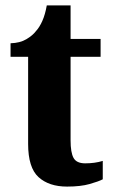

<svg xmlns="http://www.w3.org/2000/svg" viewBox="-20 -680 417 710"><path d="M228 10Q161 10 122.5 -25Q84 -60 84 -148V-470H19V-520Q54 -521 77.5 -535Q101 -549 113 -565Q126 -579 136.5 -602.5Q147 -626 153 -660H241V-536H352V-470H241V-161Q241 -116 252 -96Q263 -76 295 -76Q331 -76 360 -85V-17Q345 -9 311.5 0.5Q278 10 228 10Z"/></svg>

Font: Noto Serif Ethiopic Condensed ExtraBold
Style: Regular
Weight: 800
Width: 3
Designer: Monotype Design Team
Foundry: Monotype Imaging Inc.
Version: Version 2.102; ttfautohint (v1.8.4.7-5d5b)